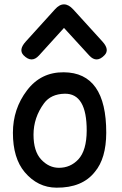

<svg xmlns="http://www.w3.org/2000/svg" viewBox="-20 -848 566 892"><path d="M280.3 -412.6Q383.3 -414.6 382.8 -240.7Q382.3 -148.9 343.8 -107.4Q307.1 -68.4 253.9 -68.4Q207 -68.4 170.9 -107.4Q135.7 -145.5 135.7 -222.2Q135.7 -301.8 184.6 -368.2Q216.3 -411.1 280.3 -412.6ZM276.4 -512.2Q169.9 -513.2 105.5 -428.2Q40 -342.3 40 -231Q40 -113.3 94.7 -48.3Q155.3 23.4 242.2 23.9Q362.3 24.9 420.9 -49.8Q473.1 -111.8 473.6 -231Q474.1 -510.7 276.4 -512.2ZM277.3 -827.6Q256.3 -828.1 234.9 -804.2L99.6 -654.8Q65.4 -617.2 88.9 -591.8Q127 -552.7 161.1 -590.3L277.3 -718.3L394.5 -590.3Q428.7 -552.7 465.8 -591.8Q490.2 -617.2 456.1 -654.8L320.3 -804.2Q298.3 -828.1 277.3 -827.6Z"/></svg>

Font: Comic Relief
Style: Regular
Weight: 400
Designer: Jeff Davis
Foundry: Loudifier
Version: Version 1.200; ttfautohint (v1.8.4.7-5d5b)